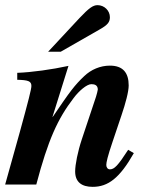

<svg xmlns="http://www.w3.org/2000/svg" viewBox="-26 -717 602 746"><path d="M472 -135C432 -73 418 -59 401 -59C393 -59 387 -66 387 -76C387 -86 392 -109 411 -165L446 -269C462 -316 474 -361 474 -385C474 -434 452 -462 401 -462C364 -462 328 -447 301 -421C264 -386 246 -362 179 -263H178L240 -461C176 -447 97 -436 41 -434V-407C83 -406 96 -402 96 -383C96 -371 84 -324 51 -204L-6 0H115C161 -174 198 -255 260 -336C280 -363 311 -390 329 -390C342 -390 354 -386 354 -369C354 -366 350 -351 347 -341L292 -176C276 -128 266 -77 266 -51C266 -10 291 9 334 9C394 9 439 -25 494 -122ZM210 -516 362 -603C392 -620 401 -631 401 -650C401 -676 379 -697 353 -697C335 -697 319 -685 283 -647L161 -516Z"/></svg>

Font: STIXGeneral
Style: Bold Italic
Weight: 700
Italic angle: -16.33°
Designer: MicroPress Inc., with final additions and corrections provided by Coen Hoffman, Elsevier (retired)
Version: Version 1.1.0